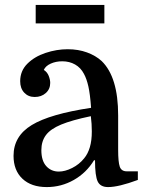

<svg xmlns="http://www.w3.org/2000/svg" viewBox="-20 -750 581 780"><path d="M35 -117Q35 -197 109 -242Q183 -287 350 -312Q346 -368 339 -399Q332 -430 321 -450Q308 -475 285 -488Q262 -501 233 -501Q207 -501 186 -491.5Q165 -482 158 -466Q172 -457 178 -441.5Q184 -426 184 -413Q184 -388 166 -372Q148 -356 121 -356Q95 -356 78.5 -373.5Q62 -391 62 -420Q62 -462 91 -491Q120 -520 165 -535Q210 -550 255 -550Q298 -550 333.5 -537Q369 -524 393 -502Q460 -437 460 -281V-141Q460 -92 466.5 -73Q473 -54 495 -54H540V-19Q462 10 419 10Q388 10 377 -12.5Q366 -35 366 -99H362Q331 -48 280 -19Q229 10 170 10Q107 10 71 -24Q35 -58 35 -117ZM219 -53Q244 -53 273 -67.5Q302 -82 322 -107Q337 -125 345 -152Q353 -179 353 -216Q353 -231 352 -247Q351 -263 349 -278Q272 -262 228.5 -244Q185 -226 166.5 -201Q148 -176 148 -140Q148 -97 168 -75Q188 -53 219 -53ZM125 -655V-730H404V-655Z"/></svg>

Font: Domine Medium
Style: Regular
Weight: 500
Designer: Pablo Impallari, Rodrigo Fuenzalida, Brenda Gallo
Foundry: Pablo Impallari, Rodrigo Fuenzalida, Brenda Gallo
Version: Version 2.000